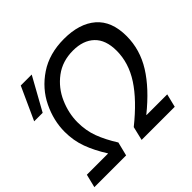

<svg xmlns="http://www.w3.org/2000/svg" viewBox="-200 -915 1103 1103"><g transform="rotate(-45 352.0 -363.0)"><path d="M720 -483Q720 -373 659.5 -276Q599 -179 480 -83V-81H648L628 0H359L379 -84Q501 -182 560.5 -273.5Q620 -365 620 -464Q620 -552 573 -597Q526 -642 443 -642Q357 -642 295 -595.5Q233 -549 201.5 -477Q170 -405 170 -332Q170 -264 191.5 -206.5Q213 -149 254 -84L233 0H-25L-5 -81H167V-83Q125 -149 102 -211.5Q79 -274 79 -345Q79 -436 121.5 -524Q164 -612 249 -669Q334 -726 454 -726Q579 -726 649.5 -665Q720 -604 720 -483ZM-2 -512 89 -712H178L67 -512Z"/></g></svg>

Font: CST
Style: Italic
Weight: 400
Italic angle: -14°
Version: Version 1.00